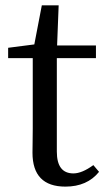

<svg xmlns="http://www.w3.org/2000/svg" viewBox="-20 -690 398 724"><path d="M332 -67.4 353.5 -42Q308.6 13.7 226.6 13.7Q102.5 13.7 102.5 -114.3Q102.5 -126 103 -154.3Q103.5 -182.6 103.5 -205.1V-470.7H10.7V-509.8L109.4 -522.5L137.7 -669.9H201.2L195.3 -518.6H341.8V-470.7H194.3V-118.2Q194.3 -36.1 256.8 -36.1Q289.1 -36.1 332 -67.4Z"/></svg>

Font: GenYoMin TW TTF Medium
Style: Regular
Weight: 500
Version: Version 1.300